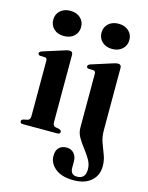

<svg xmlns="http://www.w3.org/2000/svg" viewBox="-133 -766 830 1078"><g transform="rotate(15 282.0 -227.0)"><path d="M139.5 -537.5Q103 -537.5 81 -558.2Q59 -579 59 -611Q59 -643 81.2 -663.5Q103.5 -684 139.5 -684Q176 -684 198.5 -663.5Q221 -643 221 -611Q221 -579 198.5 -558.2Q176 -537.5 139.5 -537.5ZM212 -447V-56.5Q212 -35 227 -31L250 -26.5Q262.5 -22.5 262.5 -13Q262.5 0 245.5 0H46.5Q30 0 30 -13Q30 -22 42 -26L66 -31Q81 -35.5 81 -56V-378.5Q81 -393.5 69 -395L40 -396Q28.5 -398 28.5 -407.5Q28.5 -416.5 43 -422L159 -459Q181.5 -467 191.5 -467Q212 -467 212 -447ZM420 -537.5Q384 -537.5 361.8 -558.2Q339.5 -579 339.5 -611Q339.5 -643 361.8 -663.5Q384 -684 420 -684Q456.5 -684 479 -663.5Q501.5 -643 501.5 -611Q501.5 -579 479 -558.2Q456.5 -537.5 420 -537.5ZM494 -85Q494 -45.5 505.8 -13.5Q517.5 18.5 529 48.2Q540.5 78 540.5 112Q540.5 166 503.5 198.2Q466.5 230.5 402.5 230.5Q332 230.5 295 200Q258 169.5 258 127.5Q258 95 274.5 79Q291 63 318 63Q344.5 63 360.8 81Q377 99 377 128V164Q377 206 415.5 206Q464.5 206 464.5 150.5Q464.5 121.5 449 95Q433.5 68.5 413.5 43Q393.5 17.5 378.2 -8.8Q363 -35 363 -64V-378Q363 -393.5 351 -395L322 -396Q310.5 -398 310.5 -407.5Q310.5 -417 325 -422L440.5 -459Q464 -467 474 -467Q494 -467 494 -446.5Z"/></g></svg>

Font: Fraunces 72pt S000 SemiBold
Style: Regular
Weight: 600
Version: Version 1.000; ttfautohint (v1.8.3)